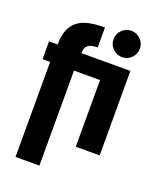

<svg xmlns="http://www.w3.org/2000/svg" viewBox="-171 -878 960 1164"><g transform="rotate(20 309.0 -296.5)"><path d="M227 183V-430H472V-545H233Q233 -563 237.5 -575.5Q242 -588 252 -596Q262 -604 277.5 -607.5Q293 -611 314 -611V-740Q254 -740 209.5 -730Q165 -720 136.5 -696.5Q108 -673 94 -636Q80 -599 80 -545H24V-430H73V183ZM549 0V-545H395V0ZM387 -691Q387 -656 412 -631Q437 -606 472 -606Q507 -606 532 -631Q557 -656 557 -691Q557 -726 532 -751Q507 -776 472 -776Q437 -776 412 -751Q387 -726 387 -691Z"/></g></svg>

Font: Secuela Black
Style: Regular
Weight: 900
Designer: Fernando Haro
Foundry: deFharo
Version: Version 1.704